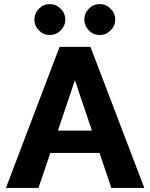

<svg xmlns="http://www.w3.org/2000/svg" viewBox="-20 -918 733 938"><path d="M9 0ZM466 -171H226L168 0H9L271 -689H422L685 0H524ZM429 -280 346 -526 263 -280ZM148 -822Q148 -853 170 -875.5Q192 -898 223 -898Q254 -898 276.5 -875.5Q299 -853 299 -822Q299 -792 276.5 -769.5Q254 -747 223 -747Q192 -747 170 -769.5Q148 -792 148 -822ZM392 -822Q392 -853 414 -875.5Q436 -898 467 -898Q498 -898 520.5 -875.5Q543 -853 543 -822Q543 -792 520.5 -769.5Q498 -747 467 -747Q436 -747 414 -769.5Q392 -792 392 -822Z"/></svg>

Font: Martel Sans ExtraBold
Style: Regular
Weight: 800
Designer: Dan Reynolds and Mathieu Réguer
Foundry: Dan Reynolds and Mathieu Réguer
Version: Version 1.002; ttfautohint (v1.1) -l 5 -r 5 -G 72 -x 0 -D la